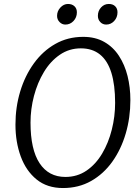

<svg xmlns="http://www.w3.org/2000/svg" viewBox="-20 -941 708 969"><path d="M298 8Q218 8 164.8 -35.2Q111.5 -78.5 84.8 -151.2Q58 -224 58 -312Q58 -400 82 -479.5Q106 -559 151 -621.2Q196 -683.5 259 -719.2Q322 -755 400 -755Q461 -755 506 -729.5Q551 -704 580.2 -659.2Q609.5 -614.5 623.8 -557.2Q638 -500 638 -436Q638 -347 614.5 -267Q591 -187 546.8 -125Q502.5 -63 439.8 -27.5Q377 8 298 8ZM310 -48Q370 -48 416.8 -80Q463.5 -112 495.5 -166Q527.5 -220 544.2 -286.5Q561 -353 561 -422Q561 -512.5 542 -573.8Q523 -635 484.5 -666Q446 -697 388 -697Q329 -697 281.8 -664.5Q234.5 -632 201.8 -577.8Q169 -523.5 151.5 -457Q134 -390.5 134 -322Q134 -186.5 179.8 -117.2Q225.5 -48 310 -48ZM310 -817Q293 -817 280.5 -829.8Q268 -842.5 268 -861Q268 -885 284.8 -903Q301.5 -921 323 -921Q343.5 -921 355.8 -909.5Q368 -898 368 -879Q368 -853 351 -835Q334 -817 310 -817ZM516 -817Q498 -817 486 -829.8Q474 -842.5 474 -861Q474 -886 490 -903.5Q506 -921 529 -921Q549.5 -921 561.2 -909.5Q573 -898 573 -879Q573 -853 556.2 -835Q539.5 -817 516 -817Z"/></svg>

Font: Merriweather Sans Variable Regular
Style: Italic
Weight: 300
Italic angle: -8°
Designer: Eben Sorkin
Foundry: Eben Sorkin
Version: Version 2.001